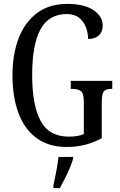

<svg xmlns="http://www.w3.org/2000/svg" viewBox="-20 -744 616 985"><path d="M322 10Q229 10 167 -36Q105 -82 74.5 -164.5Q44 -247 44 -358Q44 -466 76 -548.5Q108 -631 170.5 -677.5Q233 -724 326 -724Q412 -724 459.5 -692Q507 -660 507 -613Q507 -581 487 -562.5Q467 -544 432 -544Q432 -574 421 -603.5Q410 -633 386 -652.5Q362 -672 323 -672Q231 -672 188 -594Q145 -516 145 -358Q145 -206 188 -124.5Q231 -43 334 -43Q354 -43 374 -46Q394 -49 410 -56V-221Q410 -266 394.5 -277Q379 -288 352 -288H343V-329H556V-288H549Q526 -288 514 -276.5Q502 -265 502 -217V-35Q461 -13 417.5 -1.5Q374 10 322 10ZM254 208Q261 174 268.5 136Q276 98 280 61H355V71Q349 92 337.5 119Q326 146 312.5 173Q299 200 287 221H254Z"/></svg>

Font: Noto Serif Myanmar ExtraCondensed
Style: Regular
Weight: 400
Width: 2
Designer: Ben Mitchell and the Monotype Design Team
Foundry: Monotype Imaging Inc.
Version: Version 2.106; ttfautohint (v1.8.4.7-5d5b)